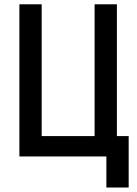

<svg xmlns="http://www.w3.org/2000/svg" viewBox="-20 -713 626 875"><path d="M411.1 0V-693.4H512.7V0ZM88.9 0V-92.8H565.4V0ZM68.4 0V-693.4H169.9V0ZM464.8 141.6V-92.8H566.4V141.6Z"/></svg>

Font: Cascadia Mono
Style: Regular
Weight: 400
Monospace: yes
Designer: Aaron Bell
Foundry: Saja Typeworks
Version: Version 2404.023